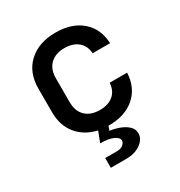

<svg xmlns="http://www.w3.org/2000/svg" viewBox="-180 -686 959 1021"><g transform="rotate(-30 300.0 -175.0)"><path d="M204 210V150H277Q300 150 314 138.5Q328 127 328 114Q328 95 299.5 82Q271 69 220 69L245 4Q169 -13 125 -67Q81 -121 81 -203V-347Q81 -446 143 -503Q205 -560 308 -560Q408 -560 468 -508Q528 -456 532 -366H425Q422 -413 390.5 -439Q359 -465 308 -465Q253 -465 221 -434.5Q189 -404 189 -348V-203Q189 -146 221 -115.5Q253 -85 308 -85Q360 -85 391 -111Q422 -137 425 -185H532Q528 -95 468 -42.5Q408 10 308 10Q306 10 305 10L296 36Q323 39 352.5 49.5Q382 60 402.5 78.5Q423 97 423 124Q423 159 388 184.5Q353 210 297 210Z"/></g></svg>

Font: JetBrains Mono NL SemiBold
Style: Regular
Weight: 600
Designer: Philipp Nurullin, Konstantin Bulenkov
Foundry: JetBrains
Version: Version 2.304; ttfautohint (v1.8.4.7-5d5b)